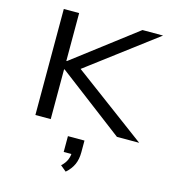

<svg xmlns="http://www.w3.org/2000/svg" viewBox="-141 -818 1100 1233"><g transform="rotate(15 409.5 -202.0)"><path d="M129 0V-705H231V-387H235L652 -705H789L305 -340L310 -378L819 0H671L235 -331H231V0ZM411 301 372 269Q397 246 407.5 221Q418 196 418 167L434 182H366V77H476V155Q476 201 460.5 236Q445 271 411 301Z"/></g></svg>

Font: Nunito Sans 7pt Expanded
Style: Regular
Weight: 400
Width: 7
Designer: Vernon Adams
Foundry: Vernon Adams
Version: Version 3.101;gftools[0.9.27]